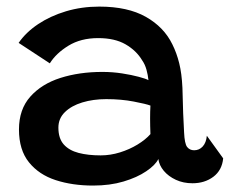

<svg xmlns="http://www.w3.org/2000/svg" viewBox="-20 -553 696 582"><path d="M262 9.5Q199.5 9.5 148.8 -7Q98 -23.5 67.8 -61Q37.5 -98.5 37.5 -160.5Q37.5 -221.5 71.8 -260Q106 -298.5 163.2 -316.8Q220.5 -335 290 -335Q321 -335 350 -330.5Q379 -326 400.5 -320.2Q422 -314.5 430 -310Q428.5 -325.5 424 -341.8Q419.5 -358 411 -370Q393.5 -399.5 360.8 -418.5Q328 -437.5 277.5 -437.5Q225 -437.5 187.5 -414.5Q150 -391.5 131 -361L36.5 -423Q58.5 -455 95.5 -479.8Q132.5 -504.5 180 -518.8Q227.5 -533 281 -533Q367 -533 422 -502Q477 -471 502.5 -418.5Q515.5 -392.5 523.2 -361.5Q531 -330.5 533 -286.5Q534 -242.5 535.2 -210Q536.5 -177.5 538 -152Q539.5 -117.5 547.2 -107.5Q555 -97.5 568.5 -97.5Q584 -97.5 594.5 -109Q605 -120.5 607 -141.5L656.5 -73Q653 -37 626.8 -17.2Q600.5 2.5 563.5 2.5Q535.5 2.5 513 -8Q490.5 -18.5 476.5 -35.2Q462.5 -52 460 -71Q451 -52.5 423.2 -33.8Q395.5 -15 354.5 -2.8Q313.5 9.5 262 9.5ZM285 -82Q314.5 -82 343.5 -91Q372.5 -100 396.8 -114.8Q421 -129.5 436 -146.5Q435 -172 435 -193.8Q435 -215.5 436 -233Q423 -238 385.2 -245.2Q347.5 -252.5 302 -252.5Q262.5 -252.5 229.5 -242.5Q196.5 -232.5 176.8 -213.2Q157 -194 157 -166Q157 -133.5 173.2 -115.2Q189.5 -97 218.2 -89.5Q247 -82 285 -82Z"/></svg>

Font: Grandstander Thin Medium
Style: Regular
Weight: 500
Version: Version 1.200